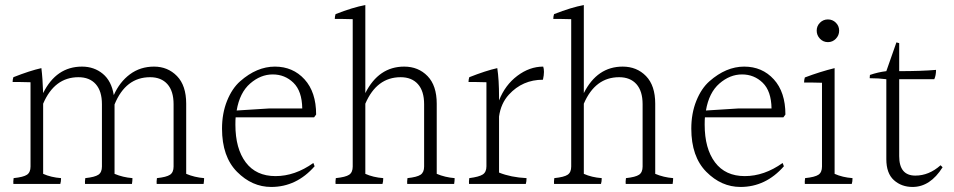

<svg xmlns="http://www.w3.org/2000/svg" viewBox="-20 -779 3783 761"><path d="M718 -368V-90Q751 -76 789 -73Q789 -62 787 -50H601Q600 -59 602 -73Q640 -77 654 -86.5Q668 -96 668 -119V-366Q668 -418 643.5 -445.5Q619 -473 575 -473Q478 -473 434 -365V-90Q467 -76 505 -73Q505 -62 503 -50H317Q316 -59 318 -73Q356 -77 370 -86.5Q384 -96 384 -119V-366Q384 -418 359.5 -445.5Q335 -473 291 -473Q196 -473 151 -368V-90Q182 -76 222 -73Q222 -59 219 -50H33Q32 -59 34 -73Q73 -77 87 -86.5Q101 -96 101 -119V-453Q72 -454 55.5 -454Q39 -454 30 -454Q30 -464 33 -473Q99 -499 144 -509Q149 -470 151 -410Q203 -515 305 -515Q353 -515 387.5 -486.5Q422 -458 431 -402Q454 -454 495 -484.5Q536 -515 590.5 -515Q645 -515 681.5 -477.5Q718 -440 718 -368Z M918 -341 1045 -349H1178Q1177 -418 1143 -451Q1109 -484 1061 -484Q1013 -484 971.5 -448Q930 -412 918 -341ZM913 -285Q913 -190 954 -135.5Q995 -81 1072 -81Q1149 -81 1222 -133L1227 -120Q1155 -38 1055 -38Q979 -38 919.5 -98Q860 -158 860 -269Q860 -330 880 -379.5Q900 -429 932 -457Q998 -515 1069.5 -515Q1141 -515 1187 -464.5Q1233 -414 1233 -325Q1227 -316 1225 -314H914Q913 -305 913 -285Z M1711 -368V-90Q1744 -76 1782 -73Q1782 -62 1780 -50H1594Q1593 -59 1595 -73Q1633 -77 1647 -86.5Q1661 -96 1661 -119V-366Q1661 -418 1636.5 -445.5Q1612 -473 1568 -473Q1473 -473 1428 -368V-90Q1459 -76 1499 -73Q1499 -59 1496 -50H1310Q1309 -59 1311 -73Q1350 -77 1364 -86.5Q1378 -96 1378 -119V-703Q1349 -704 1332.5 -704Q1316 -704 1307 -704Q1307 -714 1310 -723Q1379 -750 1428 -759V-410Q1481 -515 1582 -515Q1638 -515 1674.5 -477.5Q1711 -440 1711 -368Z M1958 -394V-381Q1982 -442 2030.5 -478.5Q2079 -515 2133 -515Q2136 -507 2136 -494Q2136 -481 2132 -463Q2051 -463 1997 -404Q1965 -369 1958 -317V-95Q2005 -76 2067 -73Q2067 -59 2064 -50H1839Q1838 -59 1840 -73Q1879 -78 1893.5 -87.5Q1908 -97 1908 -120V-453Q1879 -454 1862.5 -454Q1846 -454 1837 -454Q1837 -464 1840 -473Q1906 -499 1951 -509Q1958 -463 1958 -394Z M2577 -368V-90Q2610 -76 2648 -73Q2648 -62 2646 -50H2460Q2459 -59 2461 -73Q2499 -77 2513 -86.5Q2527 -96 2527 -119V-366Q2527 -418 2502.5 -445.5Q2478 -473 2434 -473Q2339 -473 2294 -368V-90Q2325 -76 2365 -73Q2365 -59 2362 -50H2176Q2175 -59 2177 -73Q2216 -77 2230 -86.5Q2244 -96 2244 -119V-703Q2215 -704 2198.5 -704Q2182 -704 2173 -704Q2173 -714 2176 -723Q2245 -750 2294 -759V-410Q2347 -515 2448 -515Q2504 -515 2540.5 -477.5Q2577 -440 2577 -368Z M2778 -341 2905 -349H3038Q3037 -418 3003 -451Q2969 -484 2921 -484Q2873 -484 2831.5 -448Q2790 -412 2778 -341ZM2773 -285Q2773 -190 2814 -135.5Q2855 -81 2932 -81Q3009 -81 3082 -133L3087 -120Q3015 -38 2915 -38Q2839 -38 2779.5 -98Q2720 -158 2720 -269Q2720 -330 2740 -379.5Q2760 -429 2792 -457Q2858 -515 2929.5 -515Q3001 -515 3047 -464.5Q3093 -414 3093 -325Q3087 -316 3085 -314H2774Q2773 -305 2773 -285Z M3306 -657.5Q3306 -639 3293 -625.5Q3280 -612 3261.5 -612Q3243 -612 3230 -625.5Q3217 -639 3217 -657.5Q3217 -676 3230 -689Q3243 -702 3261.5 -702Q3280 -702 3293 -689Q3306 -676 3306 -657.5ZM3238 -119V-451Q3209 -452 3192.5 -452Q3176 -452 3167 -452Q3167 -462 3170 -472Q3231 -495 3288 -509V-90Q3319 -76 3359 -73Q3359 -59 3356 -50H3170Q3169 -59 3171 -73Q3210 -77 3224 -86.5Q3238 -96 3238 -119Z M3427 -469 3428 -482Q3460 -493 3493 -497L3533 -611L3544 -608V-497Q3632 -497 3690 -502Q3690 -480 3683 -465H3544V-160Q3544 -83 3608 -83Q3662 -83 3708 -124L3716 -116Q3667 -38 3597 -38Q3553 -38 3523 -65Q3493 -92 3493 -148V-465Q3464 -469 3427 -469Z"/></svg>

Font: Halant Light
Style: Regular
Weight: 300
Designer: Hitesh Malaviya (Devanagari), Satya Rajpurohit (Latin)
Foundry: Indian Type Foundry
Version: Version 1.101;PS 1.0;hotconv 1.0.78;makeotf.lib2.5.61930; tt